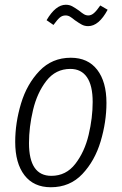

<svg xmlns="http://www.w3.org/2000/svg" viewBox="-20 -777 512 808"><path d="M44 -180Q44 -260 68.5 -341.5Q93 -423 146 -478.5Q199 -534 278 -534Q350 -534 389 -483.5Q428 -433 428 -344Q428 -264 403.5 -182Q379 -100 326.5 -44.5Q274 11 194 11Q122 11 83 -39.5Q44 -90 44 -180ZM370 -348Q370 -417 346 -452Q322 -487 276 -487Q214 -487 175 -436.5Q136 -386 119 -314Q102 -242 102 -175Q102 -37 196 -37Q258 -37 297 -87.5Q336 -138 353 -209.5Q370 -281 370 -348ZM295 -692Q283 -702 274.5 -707Q266 -712 256 -712Q242 -712 231.5 -703Q221 -694 205 -672L176 -692Q214 -757 257 -757Q272 -757 284 -750.5Q296 -744 313 -732Q325 -722 333.5 -717Q342 -712 352 -712Q364 -712 375.5 -722Q387 -732 402 -754L433 -736Q396 -667 351 -667Q336 -667 324 -673.5Q312 -680 295 -692Z"/></svg>

Font: Fira Sans Extra Condensed Light
Style: Italic
Weight: 300
Width: 3
Italic angle: -8°
Designer: Carrois Corporate & Edenspiekermann AG
Foundry: Carrois Corporate GbR & Edenspiekermann AG
Version: Version 4.203